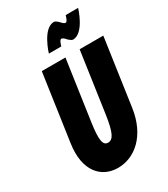

<svg xmlns="http://www.w3.org/2000/svg" viewBox="-257 -1192 1158 1322"><g transform="rotate(-30 322.0 -531.0)"><path d="M411.5 -932C411.5 -932 435 -905 451.5 -905C538.9 -905 589.7 -1077 589.7 -1077H491C491 -1077 478.9 -1031 465.4 -1031C450.2 -1031 436.1 -1050 436.1 -1050C436.1 -1050 412.6 -1077 396.1 -1077C308.7 -1077 257.9 -905 257.9 -905H356.6C356.6 -905 368.7 -951 382.2 -951C397.4 -951 411.5 -932 411.5 -932ZM456.4 -825 387.7 -348C367.8 -210 344.3 -170 305.5 -170C266.7 -170 254.7 -210 274.6 -348L343.4 -825H155.4L78.7 -293C49.3 -89 146.3 15 278.8 15C411.4 15 538.4 -89 567.8 -293L644.4 -825Z"/></g></svg>

Font: Blink
Style: Obl
Weight: 400
Designer: Mew Too
Foundry: Cannot Into Space Fonts
Version: Version 001.000